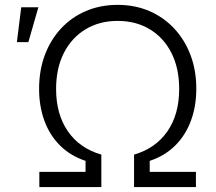

<svg xmlns="http://www.w3.org/2000/svg" viewBox="-20 -757 874 777"><path d="M139.2 0V-61.5H326.2V-106Q265.6 -126 223.6 -167.5Q181.6 -209 159.9 -267.8Q138.2 -326.7 138.2 -397.5Q138.2 -472.2 161.4 -534.2Q184.6 -596.2 227.1 -641.8Q269.5 -687.5 327.9 -712.4Q386.2 -737.3 456.1 -737.3Q525.9 -737.3 584 -712.4Q642.1 -687.5 684.8 -641.8Q727.5 -596.2 751 -534.2Q774.4 -472.2 774.4 -397.9Q774.4 -326.7 752.4 -267.8Q730.5 -209 688.5 -167.5Q646.5 -126 585.9 -106V-61.5H772.9V0H522.5V-131.3Q609.9 -156.7 657.5 -225.6Q705.1 -294.4 705.1 -397Q705.1 -481 673.8 -542.7Q642.6 -604.5 586.4 -638.4Q530.3 -672.4 456.1 -672.4Q382.3 -672.4 326.2 -638.4Q270 -604.5 238.5 -542.7Q207 -481 207 -397Q207 -294.9 254.6 -225.8Q302.2 -156.7 390.1 -131.3V0ZM48.3 -586.4 65.9 -727.5H135.3L94.7 -586.4Z"/></svg>

Font: Inter 17pt Light
Style: Regular
Weight: 300
Version: Version 4.001;git-66647c0bb